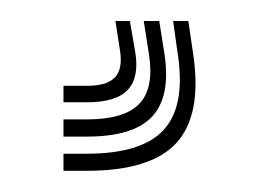

<svg xmlns="http://www.w3.org/2000/svg" viewBox="-20 10 242 183"><path d="M145 30H159.5L164.5 64.2Q172.2 120.2 147.9 146.5Q123.5 172.8 62.8 172.8H40.5V156.5H62.8Q114.8 156.5 135.6 134.2Q156.5 112 149.8 64.2ZM90 30H103.8L108.8 59Q113 83.5 101.9 95.5Q90.8 107.5 62.8 107.5H40.5V91.8H62.8Q82 91.8 89.5 83.8Q97 75.8 94.5 59ZM117 30H131.8L136.8 61.8Q142.8 102 125 121.1Q107.2 140.2 62.8 140.2H40.5V123.8H62.8Q98.5 123.8 112.8 108.9Q127 94 122 61.8Z"/></svg>

Font: Big Shoulders Inline Text Thin SemiBold
Style: Regular
Weight: 600
Version: Version 2.002